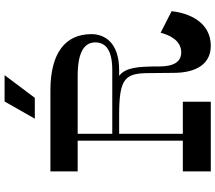

<svg xmlns="http://www.w3.org/2000/svg" viewBox="-71 -869 940 838"><g transform="rotate(-90 399.0 -450.0)"><path d="M490 -900H375L300 -768H391ZM675 -219C666 -183 643 -129 589 -129C549 -129 528 -161 528 -224C528 -318 524 -371 487 -400H512C632 -400 669 -463 669 -521C669 -634 588 -700 423 -700H70V-581H204V-122H70V0H374V-122H234V-400H314C480 -400 499 -374 499 -264L500 -163C500 -60 541 0 618 0C724 0 762 -100 769 -171ZM234 -430V-581H487C589 -581 633 -553 633 -504C633 -463 605 -430 513 -430Z"/></g></svg>

Font: Space Cowgirl Medium
Style: Regular
Weight: 600
Designer: Valery Marier
Foundry: Valery Marier
Version: Version 1.000;hotconv 1.0.109;makeotfexe 2.5.65596